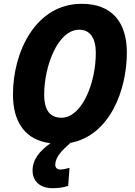

<svg xmlns="http://www.w3.org/2000/svg" viewBox="-20 -745 707 1008"><path d="M256 243C288 243 313 239 338 231L345 136C328 141 312 145 296 145C280 145 270 135 270 120C271 80 303 46 350 5C557 -34 646 -273 646 -469C646 -628 568 -725 409 -725C166 -725 48 -471 48 -249C48 -102 114 -9 245 7C190 46 151 90 151 151C151 204 188 243 256 243ZM303 -127C244 -127 212 -164 212 -249C212 -397 283 -589 396 -589C453 -589 483 -545 483 -468C483 -304 408 -127 303 -127Z"/></svg>

Font: Noto Sans SemiCondensed ExtraBold
Style: Italic
Weight: 800
Width: 4
Italic angle: -12°
Designer: Monotype Design Team
Foundry: Monotype Imaging Inc.
Version: Version 2.013